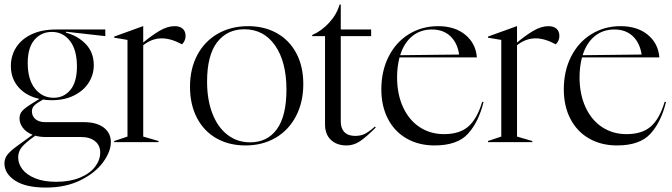

<svg xmlns="http://www.w3.org/2000/svg" viewBox="-20 -641 3029 866"><path d="M0 96Q0 75 12.5 58Q25 41 58 17L127 -33Q99 -44 83.5 -64Q68 -84 68 -107Q68 -127 80.5 -141Q93 -155 129 -177L158 -195Q98 -208 63.5 -247.5Q29 -287 29 -343Q29 -390 53 -427.5Q77 -465 123 -486.5Q169 -508 232 -508H455V-478L278 -498L277 -494Q332 -479 367.5 -441.5Q403 -404 403 -347Q403 -304 380 -268Q357 -232 314 -210.5Q271 -189 213 -189Q192 -189 174 -192Q145 -176 134.5 -165Q124 -154 124 -139Q124 -117 140 -103.5Q156 -90 185 -90H359Q416 -90 448 -65.5Q480 -41 480 0Q480 42 445.5 90Q411 138 344 171.5Q277 205 187 205Q96 205 48 173.5Q0 142 0 96ZM233 179Q295 179 340 160.5Q385 142 408.5 111.5Q432 81 432 47Q432 15 409 -4Q386 -23 345 -23H186Q160 -23 139 -29Q94 3 78 23Q62 43 62 69Q62 98 81.5 123Q101 148 139.5 163.5Q178 179 233 179ZM222 -200Q268 -200 297.5 -235.5Q327 -271 327 -341Q327 -416 295.5 -456.5Q264 -497 214 -497Q166 -497 135.5 -461.5Q105 -426 105 -357Q105 -282 138 -241Q171 -200 222 -200Z M495 -5 555 -25V-461L495 -471V-476L625 -523H626V-449Q664 -481 699.5 -502Q735 -523 768 -523Q791 -523 804 -511.5Q817 -500 817 -479Q817 -457 801 -441Q751 -468 710 -468Q665 -468 626 -437V-25L695 -5V0H495Z M837 -250Q837 -331 870 -393Q903 -455 962.5 -489Q1022 -523 1099 -523Q1173 -523 1229.5 -491Q1286 -459 1317 -400Q1348 -341 1348 -262Q1348 -180 1315 -117Q1282 -54 1223 -19.5Q1164 15 1087 15Q1013 15 956.5 -17Q900 -49 868.5 -109Q837 -169 837 -250ZM1108 1Q1186 1 1229 -58.5Q1272 -118 1272 -237Q1272 -362 1221 -435.5Q1170 -509 1082 -509Q1004 -509 959 -450Q914 -391 914 -273Q914 -191 938 -129Q962 -67 1006 -33Q1050 1 1108 1Z M1446 -80V-478H1388V-483Q1430 -501 1464.5 -538.5Q1499 -576 1512 -621H1517V-508H1654V-478H1517V-93Q1517 -62 1533.5 -45Q1550 -28 1582 -28Q1608 -28 1627 -38Q1646 -48 1671 -70L1675 -66Q1631 -22 1603 -3.5Q1575 15 1543 15Q1499 15 1472.5 -10Q1446 -35 1446 -80Z M1700 -238Q1700 -321 1733 -386Q1766 -451 1824.5 -487Q1883 -523 1956 -523Q2032 -523 2079 -484Q2126 -445 2131 -382H1782Q1771 -340 1771 -293Q1771 -216 1798 -157.5Q1825 -99 1873 -67.5Q1921 -36 1983 -36Q2053 -36 2092.5 -70.5Q2132 -105 2155 -182L2161 -181Q2139 -91 2091 -38Q2043 15 1940 15Q1869 15 1814.5 -16Q1760 -47 1730 -104.5Q1700 -162 1700 -238ZM2051 -395Q2043 -448 2011 -478Q1979 -508 1928 -508Q1876 -508 1839 -477.5Q1802 -447 1785 -392Z M2181 -5 2241 -25V-461L2181 -471V-476L2311 -523H2312V-449Q2350 -481 2385.5 -502Q2421 -523 2454 -523Q2477 -523 2490 -511.5Q2503 -500 2503 -479Q2503 -457 2487 -441Q2437 -468 2396 -468Q2351 -468 2312 -437V-25L2381 -5V0H2181Z M2523 -238Q2523 -321 2556 -386Q2589 -451 2647.5 -487Q2706 -523 2779 -523Q2855 -523 2902 -484Q2949 -445 2954 -382H2605Q2594 -340 2594 -293Q2594 -216 2621 -157.5Q2648 -99 2696 -67.5Q2744 -36 2806 -36Q2876 -36 2915.5 -70.5Q2955 -105 2978 -182L2984 -181Q2962 -91 2914 -38Q2866 15 2763 15Q2692 15 2637.5 -16Q2583 -47 2553 -104.5Q2523 -162 2523 -238ZM2874 -395Q2866 -448 2834 -478Q2802 -508 2751 -508Q2699 -508 2662 -477.5Q2625 -447 2608 -392Z"/></svg>

Font: Nyght Serif Light
Style: Regular
Weight: 300
Designer: Maksym Kobuzan
Version: Version 0.410